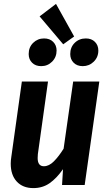

<svg xmlns="http://www.w3.org/2000/svg" viewBox="-20 -948 551 984"><path d="M35 -109Q35 -126 38 -144L92 -530H226L174 -158Q173 -151 173 -138Q173 -96 205 -96Q231 -96 256 -121Q281 -146 306 -186L355 -530H489L414 0H298L303 -81Q270 -34 234 -9Q198 16 151 16Q97 16 66 -17.5Q35 -51 35 -109ZM360 -761 304 -721 183 -864 267 -928ZM127 -671Q127 -706 150 -728.5Q173 -751 206 -751Q235 -751 252.5 -733.5Q270 -716 270 -689Q270 -655 247 -632Q224 -609 191 -609Q162 -609 144.5 -626.5Q127 -644 127 -671ZM340 -671Q340 -706 363 -728.5Q386 -751 420 -751Q449 -751 466.5 -733.5Q484 -716 484 -689Q484 -655 460.5 -632Q437 -609 404 -609Q375 -609 357.5 -626.5Q340 -644 340 -671Z"/></svg>

Font: Fira Sans Condensed SemiBold
Style: Italic
Weight: 600
Width: 3
Italic angle: -8°
Designer: bBox Type GmbH & Carrois Corporate GbR & Edenspiekermann AG
Foundry: bBox Type GmbH & Carrois Corporate GbR & Edenspiekermann AG
Version: Version 4.301